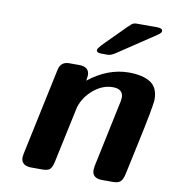

<svg xmlns="http://www.w3.org/2000/svg" viewBox="-78 -747 731 815"><g transform="rotate(10 288.0 -339.5)"><path d="M66.9 -36.1Q66.9 -41 68.8 -50.8L148.9 -428.2Q156.7 -464.4 193.8 -463.9H235.8Q279.8 -463.9 279.8 -426.8Q279.8 -421.9 276.9 -403.8Q358.9 -468.8 449.2 -469.2Q509.3 -469.2 542.7 -448Q576.2 -426.8 576.2 -375Q576.2 -348.1 538.1 -171.9Q521 -91.8 509.8 -40Q504.9 -19 495.4 -9.5Q485.8 0 462.9 0H417Q373 0 373 -36.1Q373 -41 375 -53.2L431.2 -319.8Q438 -347.7 438 -358.9Q438 -396 393.1 -396Q349.1 -396 310.5 -363.5Q272 -331.1 257.8 -286.1L206.1 -43.9Q200.2 -14.2 188 -5.9Q176.8 0 159.2 0H112.8Q66.9 0 66.9 -36.1ZM298.8 -540Q298.8 -547.9 328.1 -577.1Q348.1 -597.2 377 -626Q416 -666 424.6 -672.6Q433.1 -679.2 444.8 -679.2H533.2Q555.2 -679.2 557.1 -668.9V-664.1Q556.2 -658.2 540 -647Q533.2 -642.1 380.9 -541Q360.8 -527.8 348.1 -527.8H319.8Q298.8 -527.8 298.8 -540Z"/></g></svg>

Font: CMU Sans Serif
Style: BoldOblique
Weight: 700
Italic angle: -12°
Version: Version 0.7.0